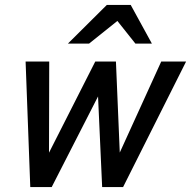

<svg xmlns="http://www.w3.org/2000/svg" viewBox="-20 -760 776 780"><path d="M103 0 84 -510H180L179 -106H162L367 -510H451L468 -106H451L635 -510H736L480 0H395L377 -397H393L190 0ZM256 -583 414 -740H511L597 -583H530L425 -715H507L342 -583Z"/></svg>

Font: Instrument Sans SemiCondensed Medium
Style: Italic
Weight: 500
Width: 4
Italic angle: -13°
Designer: Rodrigo Fuenzalida
Foundry: fragTYPE
Version: Version 1.000;gftools[0.9.28]